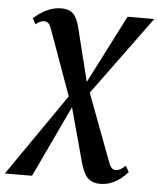

<svg xmlns="http://www.w3.org/2000/svg" viewBox="-112 -592 738 890"><g transform="rotate(5 257.0 -146.5)"><path d="M386.5 250.5Q353 250.5 331.8 232.2Q310.5 214 295 160L223 -104.5L210 -132.5L99 -440.5Q91.5 -462 83.8 -470Q76 -478 64 -478Q53 -478 43 -473Q33 -468 24 -460.5L9.5 -487Q36.5 -512.5 69.8 -528.5Q103 -544.5 139 -544.5Q173 -544.5 192.2 -526.2Q211.5 -508 223 -462L288 -200.5L299 -176L419.5 145Q427.5 166.5 435.2 173.5Q443 180.5 454 180.5Q463.5 180.5 474.5 174.8Q485.5 169 498.5 156L514.5 184.5Q488.5 215 456 232.8Q423.5 250.5 386.5 250.5ZM-57 241 217.5 -156 274 -194.5 446.5 -532.5H570.5L292 -152L234.5 -109L69.5 240.5Z"/></g></svg>

Font: Merriweather 72pt SemiBold
Style: Italic
Weight: 600
Italic angle: -7.8°
Version: Version 2.101